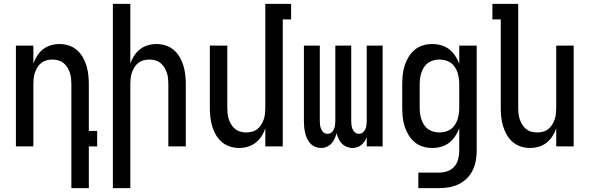

<svg xmlns="http://www.w3.org/2000/svg" viewBox="-20 -755 3040 990"><path d="M348 215V-320Q348 -335 346.5 -350.5Q345 -366 340 -380.5Q335 -395 327 -408Q319 -421 307 -430.5Q295 -440 280 -444Q265 -448 250 -448Q235 -448 220 -444Q205 -440 193 -430.5Q181 -421 173 -408Q165 -395 160 -380.5Q155 -366 153.5 -350.5Q152 -335 152 -320V0H62V-520H152V-427Q159 -448 171.5 -467.5Q184 -487 202 -501Q220 -515 242 -521.5Q264 -528 287 -528Q311 -528 334.5 -520.5Q358 -513 376.5 -497Q395 -481 407 -460Q419 -439 426 -415.5Q433 -392 435.5 -368Q438 -344 438 -320V-80H481V0H438V215Z M562 215V-735H652V-427Q659 -448 671.5 -467.5Q684 -487 702 -501Q720 -515 742 -521.5Q764 -528 787 -528Q811 -528 834.5 -520.5Q858 -513 876.5 -497Q895 -481 907 -460Q919 -439 926 -415.5Q933 -392 935.5 -368Q938 -344 938 -320V0H848V-320Q848 -335 846.5 -350.5Q845 -366 840 -380.5Q835 -395 827 -408Q819 -421 807 -430.5Q795 -440 780 -444Q765 -448 750 -448Q735 -448 720 -444Q705 -440 693 -430.5Q681 -421 673 -408Q665 -395 660 -380.5Q655 -366 653.5 -350.5Q652 -335 652 -320V215Z M1213 8Q1189 8 1165.5 0.5Q1142 -7 1123.5 -23Q1105 -39 1093 -60Q1081 -81 1074 -104.5Q1067 -128 1064.5 -152Q1062 -176 1062 -200V-520H1152V-200Q1152 -185 1153.5 -169.5Q1155 -154 1160 -139.5Q1165 -125 1173 -112Q1181 -99 1193 -89.5Q1205 -80 1220 -76Q1235 -72 1250 -72Q1265 -72 1280 -76Q1295 -80 1307 -89.5Q1319 -99 1327 -112Q1335 -125 1340 -139.5Q1345 -154 1346.5 -169.5Q1348 -185 1348 -200V-735H1481V-655H1438V0H1348V-93Q1341 -72 1328.5 -52.5Q1316 -33 1298 -19Q1280 -5 1258 1.5Q1236 8 1213 8Z M1635 8Q1620 8 1605.5 2Q1591 -4 1580.5 -15Q1570 -26 1563.5 -40Q1557 -54 1553.5 -69Q1550 -84 1548.5 -99.5Q1547 -115 1547 -130V-520H1629V-130Q1629 -119 1630.5 -108.5Q1632 -98 1636.5 -88Q1641 -78 1649.5 -71.5Q1658 -65 1669 -65Q1680 -65 1688.5 -71.5Q1697 -78 1701.5 -88Q1706 -98 1707.5 -108.5Q1709 -119 1709 -130V-520H1791V-130Q1791 -119 1792.5 -108.5Q1794 -98 1798.5 -88Q1803 -78 1811.5 -71.5Q1820 -65 1831 -65Q1842 -65 1850.5 -71.5Q1859 -78 1863.5 -88Q1868 -98 1869.5 -108.5Q1871 -119 1871 -130V-520H1953V0H1871V-48Q1867 -37 1860 -26.5Q1853 -16 1843.5 -8Q1834 0 1822 4Q1810 8 1797 8Q1782 8 1767.5 2Q1753 -4 1742.5 -15Q1732 -26 1725.5 -40Q1719 -54 1715 -69Q1712 -54 1705.5 -40Q1699 -26 1689 -15Q1679 -4 1664.5 2Q1650 8 1635 8Z M2137 215V135H2244Q2266 135 2287.5 127.5Q2309 120 2323 103.5Q2337 87 2342.5 65Q2348 43 2348 21V-94Q2340 -72 2327 -52.5Q2314 -33 2296 -19Q2278 -5 2255 1.5Q2232 8 2209 8Q2184 8 2160.5 1Q2137 -6 2118 -22Q2099 -38 2086.5 -59Q2074 -80 2066.5 -103.5Q2059 -127 2056.5 -151.5Q2054 -176 2054 -200V-320Q2054 -344 2056.5 -368.5Q2059 -393 2066.5 -416.5Q2074 -440 2086.5 -461Q2099 -482 2118 -498Q2137 -514 2160.5 -521Q2184 -528 2209 -528Q2232 -528 2255 -521.5Q2278 -515 2296 -501Q2314 -487 2327 -467.5Q2340 -448 2348 -426V-520H2438V21Q2438 47 2433.5 73Q2429 99 2417.5 122.5Q2406 146 2387.5 164.5Q2369 183 2345.5 194.5Q2322 206 2296 210.5Q2270 215 2244 215ZM2246 -72Q2261 -72 2276.5 -76Q2292 -80 2304.5 -89Q2317 -98 2325.5 -111Q2334 -124 2339 -139Q2344 -154 2346 -169.5Q2348 -185 2348 -200V-320Q2348 -335 2346 -350.5Q2344 -366 2339 -381Q2334 -396 2325.5 -409Q2317 -422 2304.5 -431Q2292 -440 2276.5 -444Q2261 -448 2246 -448Q2231 -448 2215.5 -444Q2200 -440 2187.5 -431Q2175 -422 2166.5 -409Q2158 -396 2153 -381Q2148 -366 2146 -350.5Q2144 -335 2144 -320V-200Q2144 -185 2146 -169.5Q2148 -154 2153 -139Q2158 -124 2166.5 -111Q2175 -98 2187.5 -89Q2200 -80 2215.5 -76Q2231 -72 2246 -72Z M2713 8Q2689 8 2665.5 0.5Q2642 -7 2623.5 -23Q2605 -39 2593 -60Q2581 -81 2574 -104.5Q2567 -128 2564.5 -152Q2562 -176 2562 -200V-655H2519V-735H2652V-200Q2652 -185 2653.5 -169.5Q2655 -154 2660 -139.5Q2665 -125 2673 -112Q2681 -99 2693 -89.5Q2705 -80 2720 -76Q2735 -72 2750 -72Q2765 -72 2780 -76Q2795 -80 2807 -89.5Q2819 -99 2827 -112Q2835 -125 2840 -139.5Q2845 -154 2846.5 -169.5Q2848 -185 2848 -200V-520H2938V0H2848V-93Q2841 -72 2828.5 -52.5Q2816 -33 2798 -19Q2780 -5 2758 1.5Q2736 8 2713 8Z"/></svg>

Font: Iosevka Medium
Style: Regular
Weight: 500
Monospace: yes
Designer: Belleve Invis
Foundry: Belleve Invis
Version: Version 32.5.0; ttfautohint (v1.8.4)